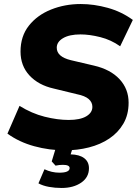

<svg xmlns="http://www.w3.org/2000/svg" viewBox="-20 -736 691 954"><path d="M303 11Q225 11 150 -9.5Q75 -30 17 -72L77 -210Q138 -172 202 -156Q266 -140 321 -140Q378 -140 408.5 -158Q439 -176 439 -205Q439 -228 420.5 -244Q402 -260 362 -268L247 -296Q171 -313 126.5 -361Q82 -409 82 -480Q82 -556 123.5 -608.5Q165 -661 233.5 -688.5Q302 -716 381 -716Q447 -716 515.5 -697Q584 -678 640 -637L577 -506Q532 -538 478.5 -551.5Q425 -565 380 -565Q325 -565 293.5 -546.5Q262 -528 262 -499Q262 -454 332 -437L447 -410Q529 -391 574 -342.5Q619 -294 619 -226Q619 -166 593 -121.5Q567 -77 523 -47.5Q479 -18 422 -3.5Q365 11 303 11ZM286 198Q253 198 223 192.5Q193 187 171 175L201 105Q237 122 275 122Q326 122 326 99Q326 83 292 83Q275 83 256 87L237 66L263 -20H347L331 31Q375 32 398.5 50Q422 68 422 100Q422 145 383.5 171.5Q345 198 286 198Z"/></svg>

Font: Nunito Sans Black
Style: Italic
Weight: 900
Italic angle: -9°
Designer: Vernon Adams
Foundry: Vernon Adams
Version: Version 3.006; ttfautohint (v1.8.3)